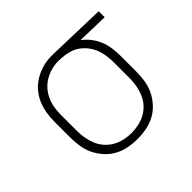

<svg xmlns="http://www.w3.org/2000/svg" viewBox="-130 -690 860 860"><g transform="rotate(-45 300.0 -260.0)"><path d="M296 8Q267 8 238.5 2.5Q210 -3 185 -16.5Q160 -30 140.5 -51.5Q121 -73 108.5 -98.5Q96 -124 91.5 -152.5Q87 -181 87 -210V-310Q87 -338 91.5 -365Q96 -392 107 -417.5Q118 -443 136.5 -464Q155 -485 179 -499Q203 -513 229.5 -520.5Q256 -528 284 -528H300L577 -520V-482L428 -486Q448 -471 463.5 -451Q479 -431 488.5 -408Q498 -385 501.5 -360Q505 -335 505 -310V-210Q505 -181 500.5 -152.5Q496 -124 483.5 -98.5Q471 -73 451.5 -51.5Q432 -30 407 -16.5Q382 -3 353.5 2.5Q325 8 296 8ZM296 -30Q319 -30 342 -35Q365 -40 385.5 -51.5Q406 -63 421.5 -80.5Q437 -98 446 -119.5Q455 -141 459 -164Q463 -187 463 -210V-310Q463 -332 460 -353.5Q457 -375 449 -395.5Q441 -416 427.5 -433.5Q414 -451 396 -463.5Q378 -476 357 -482Q336 -488 314 -489L300 -490H288Q266 -490 244 -483.5Q222 -477 203 -465.5Q184 -454 169 -436.5Q154 -419 145 -398Q136 -377 132.5 -355Q129 -333 129 -310V-210Q129 -187 133 -164Q137 -141 146 -119.5Q155 -98 170.5 -80.5Q186 -63 206.5 -51.5Q227 -40 250 -35Q273 -30 296 -30Z"/></g></svg>

Font: Iosevka Extralight Extended
Style: Regular
Weight: 200
Width: 7
Monospace: yes
Designer: Belleve Invis
Foundry: Belleve Invis
Version: Version 32.5.0; ttfautohint (v1.8.4)